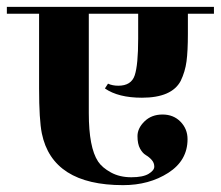

<svg xmlns="http://www.w3.org/2000/svg" viewBox="-39 -580 644 560"><path d="M585 -560V-540H509V-481Q509 -431 505 -401Q501 -371 488 -344Q462 -295 375 -295Q306 -295 267 -322L276 -336Q289 -330 306 -330Q344 -330 354 -360.5Q364 -391 364 -467V-540H220V-250Q220 -150 247 -109Q259 -91 284.5 -77Q310 -63 344 -63Q378 -63 394.5 -73Q411 -83 411 -94Q411 -105 403.5 -113.5Q396 -122 386.5 -127.5Q377 -133 369.5 -146.5Q362 -160 362 -183Q362 -206 382.5 -226Q403 -246 435 -246Q467 -246 487.5 -225Q508 -204 508 -174Q508 -112 452 -76Q396 -40 320 -40Q114 -40 83 -191Q75 -231 75 -322V-540H-19V-560Z"/></svg>

Font: Rozha One
Style: Regular
Weight: 400
Designer: Tim Donaldson, Indian Type Foundry
Foundry: Indian Type Foundry
Version: Version 1.301;PS 1.0;hotconv 1.0.78;makeotf.lib2.5.61930; tt